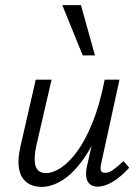

<svg xmlns="http://www.w3.org/2000/svg" viewBox="-20 -726 550 752"><path d="M142 6Q120 6 101 -2Q82 -10 69 -28Q56 -46 53 -76.5Q50 -107 60 -152L120 -414H182L123 -159Q111 -106 119 -77Q127 -48 161 -48Q187 -48 219 -69Q251 -90 283 -134Q315 -178 343 -247.5Q371 -317 390 -414H427Q403 -302 370 -222Q337 -142 298.5 -91.5Q260 -41 220 -17.5Q180 6 142 6ZM362 5Q345 5 333.5 -3.5Q322 -12 318.5 -29.5Q315 -47 320 -72L397 -414H448L377 -89Q372 -69 375 -59Q378 -49 392 -49Q407 -49 424 -61.5Q441 -74 464 -95L486 -69Q453 -33 421.5 -14Q390 5 362 5ZM304 -509 224 -706H297L352 -509Z"/></svg>

Font: Ysabeau Office
Style: Italic
Weight: 400
Italic angle: -12°
Designer: Christian Thalmann (Catharsis Fonts)
Version: Version 2.001;gftools[0.9.30]; featfreeze: tnum,lnum,ss02